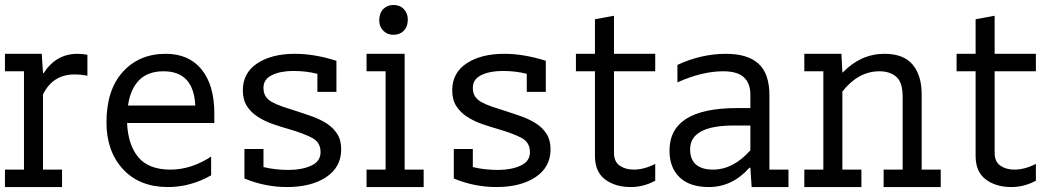

<svg xmlns="http://www.w3.org/2000/svg" viewBox="-20 -756 4271 776"><path d="M333.3 -450Q306.4 -455.1 280.8 -455.1Q193.6 -455.1 153.8 -374.4V-70.5H230.8V0H0V-70.5H76.9V-467.9H0V-538.5H148.7L153.8 -460.3H156.4Q206.4 -538.5 293.6 -538.5Q312.8 -538.5 333.3 -534.6Z M669.2 -70.5Q752.6 -70.5 833.3 -123.1V-47.4Q750 0 659 0Q543.6 0 476.9 -72.4Q410.3 -144.9 410.3 -261.5Q410.3 -392.3 476.3 -465.4Q542.3 -538.5 650 -538.5Q743.6 -538.5 794.9 -475Q846.2 -411.5 846.2 -298.7V-259H493.6Q497.4 -170.5 539.1 -120.5Q580.8 -70.5 669.2 -70.5ZM769.2 -329.5Q762.8 -467.9 641 -467.9Q576.9 -467.9 541.7 -431.4Q506.4 -394.9 497.4 -329.5Z M961.5 -391Q961.5 -461.5 1019.9 -500Q1078.2 -538.5 1171.8 -538.5Q1251.3 -538.5 1339.7 -510.3V-384.6H1262.8V-457.7Q1217.9 -469.2 1165.4 -469.2Q1114.1 -469.2 1079.5 -452.6Q1044.9 -435.9 1044.9 -401.3Q1044.9 -380.8 1053.2 -367.3Q1061.5 -353.8 1078.2 -344.2Q1094.9 -334.6 1120.5 -325.6Q1146.2 -316.7 1179.5 -306.4Q1211.5 -296.2 1243.6 -284.6Q1275.6 -273.1 1301.3 -256.4Q1326.9 -239.7 1342.9 -214.7Q1359 -189.7 1359 -152.6Q1359 -80.8 1298.7 -40.4Q1238.5 0 1139.7 0Q1051.3 0 967.9 -34.6V-153.8H1044.9V-80.8Q1092.3 -69.2 1146.2 -69.2Q1200 -69.2 1237.8 -86.5Q1275.6 -103.8 1275.6 -141Q1275.6 -180.8 1241.7 -198.7Q1207.7 -216.7 1146.2 -234.6Q1114.1 -243.6 1081.4 -255.1Q1048.7 -266.7 1021.8 -284Q994.9 -301.3 978.2 -326.9Q961.5 -352.6 961.5 -391Z M1461.5 -70.5H1538.5V-467.9H1461.5V-538.5H1615.4V-70.5H1692.3V0H1461.5ZM1512.8 -673.1Q1512.8 -702.6 1528.8 -719.2Q1544.9 -735.9 1570.5 -735.9Q1596.2 -735.9 1612.2 -719.2Q1628.2 -702.6 1628.2 -676.9Q1628.2 -648.7 1612.2 -632.1Q1596.2 -615.4 1570.5 -615.4Q1544.9 -615.4 1528.8 -632.1Q1512.8 -648.7 1512.8 -673.1Z M1807.7 -391Q1807.7 -461.5 1866 -500Q1924.4 -538.5 2017.9 -538.5Q2097.4 -538.5 2185.9 -510.3V-384.6H2109V-457.7Q2064.1 -469.2 2011.5 -469.2Q1960.3 -469.2 1925.6 -452.6Q1891 -435.9 1891 -401.3Q1891 -380.8 1899.4 -367.3Q1907.7 -353.8 1924.4 -344.2Q1941 -334.6 1966.7 -325.6Q1992.3 -316.7 2025.6 -306.4Q2057.7 -296.2 2089.7 -284.6Q2121.8 -273.1 2147.4 -256.4Q2173.1 -239.7 2189.1 -214.7Q2205.1 -189.7 2205.1 -152.6Q2205.1 -80.8 2144.9 -40.4Q2084.6 0 1985.9 0Q1897.4 0 1814.1 -34.6V-153.8H1891V-80.8Q1938.5 -69.2 1992.3 -69.2Q2046.2 -69.2 2084 -86.5Q2121.8 -103.8 2121.8 -141Q2121.8 -180.8 2087.8 -198.7Q2053.8 -216.7 1992.3 -234.6Q1960.3 -243.6 1927.6 -255.1Q1894.9 -266.7 1867.9 -284Q1841 -301.3 1824.4 -326.9Q1807.7 -352.6 1807.7 -391Z M2529.5 0Q2466.7 0 2425.6 -30.8Q2384.6 -61.5 2384.6 -125.6V-467.9H2307.7V-538.5H2384.6V-678.2L2461.5 -692.3V-538.5H2628.2V-467.9H2461.5V-138.5Q2461.5 -102.6 2484.6 -86.5Q2507.7 -70.5 2541 -70.5Q2583.3 -70.5 2628.2 -93.6V-25.6Q2580.8 0 2529.5 0Z M2717.9 -493.6Q2814.1 -538.5 2914.1 -538.5Q3001.3 -538.5 3045.5 -498.7Q3089.7 -459 3089.7 -370.5V-70.5H3166.7V0H3017.9L3012.8 -78.2H3009Q2939.7 0 2844.9 0Q2767.9 0 2726.9 -39.1Q2685.9 -78.2 2685.9 -147.4Q2685.9 -319.2 2959 -319.2H3012.8V-373.1Q3012.8 -419.2 2986.5 -443.6Q2960.3 -467.9 2902.6 -467.9Q2817.9 -467.9 2717.9 -423.1ZM2946.2 -248.7Q2769.2 -248.7 2769.2 -152.6Q2769.2 -111.5 2792.9 -91Q2816.7 -70.5 2861.5 -70.5Q2943.6 -70.5 3012.8 -148.7V-248.7Z M3230.8 -70.5H3307.7V-467.9H3230.8V-538.5H3380.8L3384.6 -462.8H3385.9Q3459 -538.5 3555.1 -538.5Q3632.1 -538.5 3668.6 -494.9Q3705.1 -451.3 3705.1 -374.4V-70.5H3782.1V0H3551.3V-70.5H3628.2V-365.4Q3628.2 -423.1 3602.6 -445.5Q3576.9 -467.9 3534.6 -467.9Q3448.7 -467.9 3384.6 -385.9V-70.5H3461.5V0H3230.8Z M4067.9 0Q4005.1 0 3964.1 -30.8Q3923.1 -61.5 3923.1 -125.6V-467.9H3846.2V-538.5H3923.1V-678.2L4000 -692.3V-538.5H4166.7V-467.9H4000V-138.5Q4000 -102.6 4023.1 -86.5Q4046.2 -70.5 4079.5 -70.5Q4121.8 -70.5 4166.7 -93.6V-25.6Q4119.2 0 4067.9 0Z"/></svg>

Font: Slabo 13px
Style: Regular
Weight: 400
Designer: John Hudson
Foundry: Tiro Typeworks Ltd.
Version: Version 1.02 Build 005a